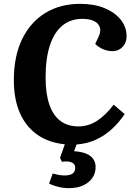

<svg xmlns="http://www.w3.org/2000/svg" viewBox="-20 -738 700 998"><path d="M337 240Q310 240 282 233Q254 226 235 216L254 164Q268 168 284 171Q300 174 317 174Q332 174 344 170.5Q356 167 363.5 158Q371 149 371 134Q371 118 360 110.5Q349 103 333.5 101.5Q318 100 302 103L292 83L317 12Q234 4 174.5 -37.5Q115 -79 83.5 -150.5Q52 -222 52 -321Q52 -446 95 -534.5Q138 -623 215.5 -670.5Q293 -718 397 -718Q470 -718 524 -695.5Q578 -673 608 -635Q638 -597 638 -549Q638 -516 617 -494Q596 -472 565 -472Q541 -472 516.5 -482Q492 -492 475 -510L492 -546Q505 -573 499.5 -594Q494 -615 471 -627.5Q448 -640 408 -640Q348 -640 305.5 -606Q263 -572 240 -504Q217 -436 217 -335Q217 -251 236.5 -194.5Q256 -138 294 -109.5Q332 -81 387 -81Q440 -81 484.5 -110Q529 -139 571 -194L628 -145Q599 -102 562.5 -68Q526 -34 480 -12.5Q434 9 378 13L365 48Q382 49 401 52.5Q420 56 437.5 65Q455 74 466 90.5Q477 107 477 132Q477 161 461 185.5Q445 210 414 225Q383 240 337 240Z"/></svg>

Font: Literata 18pt
Style: Bold Italic
Weight: 700
Italic angle: -2°
Designer: Latin by Veronika Burian and Jose Scaglione. Greek by Irene Vlachou. Cyrillic by Vera Evstafieva
Foundry: TypeTogether
Version: Version 3.103;gftools[0.9.29]